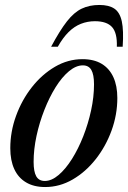

<svg xmlns="http://www.w3.org/2000/svg" viewBox="-20 -743 516 774"><path d="M312.5 -504.5Q358.5 -504.5 389.8 -485.8Q421 -467 437 -432Q453 -397 453 -348Q453 -281 429.8 -217Q406.5 -153 366 -101.5Q325.5 -50 273 -19.5Q220.5 11 162 11Q116.5 11 85 -7.8Q53.5 -26.5 37.5 -61.5Q21.5 -96.5 21.5 -145.5Q21.5 -212.5 44.8 -276.2Q68 -340 108.5 -391.5Q149 -443 201.5 -473.8Q254 -504.5 312.5 -504.5ZM160.5 -13.5Q188 -13.5 216.2 -37.5Q244.5 -61.5 270 -102Q295.5 -142.5 315.5 -193.2Q335.5 -244 347.2 -298Q359 -352 359 -403Q359 -442.5 348.2 -461Q337.5 -479.5 314 -479.5Q286.5 -479.5 258 -455.8Q229.5 -432 204.2 -391.5Q179 -351 159 -300.2Q139 -249.5 127.2 -195.2Q115.5 -141 115.5 -90.5Q115.5 -51 126.2 -32.2Q137 -13.5 160.5 -13.5ZM362.5 -657.5Q333 -657.5 306.2 -647Q279.5 -636.5 256.5 -613.8Q233.5 -591 213 -554.5H186Q221 -620 249.8 -656.8Q278.5 -693.5 309.5 -708.2Q340.5 -723 380.5 -723Q419 -723 441 -708.2Q463 -693.5 471 -657Q479 -620.5 474.5 -554.5H451Q453 -610 431.8 -633.8Q410.5 -657.5 362.5 -657.5Z"/></svg>

Font: Newsreader 60pt Medium
Style: Italic
Weight: 500
Italic angle: -17°
Designer: Hugues Gentile
Foundry: Production Type
Version: Version 1.003